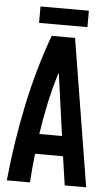

<svg xmlns="http://www.w3.org/2000/svg" viewBox="-57 -872 515 909"><g transform="rotate(5 200.5 -417.0)"><path d="M253 -232 212 -526H210Q187 -452 171.5 -379Q156 -306 145 -232ZM11 0Q28 -177 65.5 -357Q103 -537 163 -700H274L388 0H286L266 -137H133Q125 -67 121 0ZM98 -834H328V-756H98Z"/></g></svg>

Font: Booming Bebas 2
Style: Regular
Weight: 400
Designer: Ryoichi Tsunekawa
Foundry: Ryoichi Tsunekawa
Version: Version 2.000